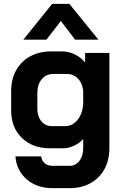

<svg xmlns="http://www.w3.org/2000/svg" viewBox="-20 -774 646 997"><path d="M60 38H194Q196 60 212 73.5Q228 87 252 87H342Q373 87 392.5 61.5Q412 36 412 -5V-52Q392 -30 363.5 -17Q335 -4 309 -4H240Q149 -4 93.5 -58Q38 -112 38 -200V-302Q38 -363 64 -409.5Q90 -456 137 -481.5Q184 -507 245 -507H303Q337 -507 369.5 -491Q402 -475 422 -449V-499H548V-5Q548 57 522.5 104Q497 151 450 177Q403 203 342 203H252Q172 203 119 157.5Q66 112 60 38ZM318 -119Q356 -119 382 -150.5Q408 -182 412 -233V-302Q408 -342 385 -366Q362 -390 327 -390H257Q220 -390 197 -363Q174 -336 174 -292V-210Q174 -169 195 -144Q216 -119 249 -119ZM251 -754H340L491 -568H370L296 -665L221 -568H101Z"/></svg>

Font: Stavian Bold
Style: Bold
Weight: 700
Version: Version 1.000; ttfautohint (v1.6)